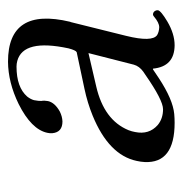

<svg xmlns="http://www.w3.org/2000/svg" viewBox="-8 -452 469 494"><g transform="rotate(-90 227.0 -204.5)"><path d="M337.9 -211.9 252 -191.9Q165.5 -171.9 139.6 -108.9Q136.2 -100.1 134.8 -91.8Q127.4 -56.2 152.8 -33.7Q169.4 -20 193.4 -20Q216.8 -20 282.7 -65.9Q287.6 -69.3 290 -70.8Q304.2 -81.1 308.1 -95.2ZM297.9 -45.9H295.9L273.4 -30.8Q218.3 5.4 181.2 8.8Q170.4 9.8 158.7 9.8Q53.7 9.8 57.6 -67.4Q58.1 -77.6 60.5 -87.9Q75.7 -159.7 177.2 -201.2Q209.5 -214.4 246.1 -222.2L340.3 -242.2Q345.2 -244.6 350.1 -263.2Q375 -379.4 317.9 -395Q310.5 -397 303.2 -397Q250 -397 226.1 -369.6Q219.2 -360.8 216.8 -352.1Q214.4 -339.4 214.8 -333Q216.3 -326.2 214.4 -315.9Q210.4 -298.3 187.5 -285.6Q174.8 -279.3 162.1 -278.8Q134.3 -278.8 131.8 -304.7Q131.3 -311.5 132.8 -317.9Q141.6 -358.9 207 -391.6Q262.2 -418.5 315.9 -418.9Q456.5 -418.9 418.5 -259.3Q418 -257.3 417.5 -256.8L382.3 -115.2Q365.7 -47.9 384.3 -35.2Q392.6 -30.3 404.3 -29.8Q416 -29.8 432.1 -43.5Q435.1 -45.9 437 -45.9Q444.8 -45.9 447.8 -37.6Q448.2 -34.7 448.2 -33.2Q446.8 -25.4 418.9 -8.8Q387.2 9.8 357.9 9.8Q303.2 9.3 297.9 -45.9Z"/></g></svg>

Font: Linux Libertine Display Slanted O
Style: Slanted
Weight: 400
Designer: Philipp H. Poll
Foundry: Philipp H. Poll
Version: Version 5.0.9